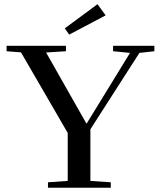

<svg xmlns="http://www.w3.org/2000/svg" viewBox="-20 -877 751 897"><path d="M303.2 -715.3 282.7 -744.6 435.5 -857.4 473.6 -805.2ZM204.1 0V-25.4L296.4 -31.7V-255.9L78.1 -632.3L10.7 -637.7V-663.1H288.1V-637.7L195.3 -631.8L384.3 -298.8L587.4 -629.9L508.3 -637.7V-663.1H701.2V-637.7L631.3 -629.9L402.3 -272.9V-31.7L497.6 -25.4V0Z"/></svg>

Font: Elstob 18pt Medium
Style: Regular
Weight: 500
Designer: Peter S. Baker
Version: Version 1.015